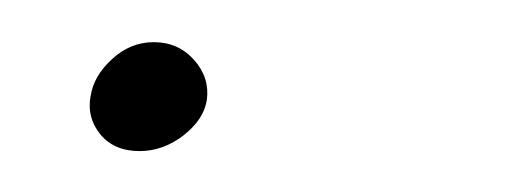

<svg xmlns="http://www.w3.org/2000/svg" viewBox="-20 -70 250 92"><path d="M23.4 -23.9Q24.9 -33.7 33.7 -41.7Q42.5 -49.8 53.7 -49.8Q65.4 -49.8 73 -41.3Q80.6 -32.7 79.1 -22Q77.6 -12.7 67.9 -5.1Q58.1 2.4 46.9 2.4Q34.7 2.4 28.1 -5.6Q21.5 -13.7 23.4 -23.9Z"/></svg>

Font: Roboto Condensed Thin
Style: Italic
Weight: 250
Italic angle: -12°
Designer: Christian Robertson
Foundry: Google
Version: Version 3.008; 2023